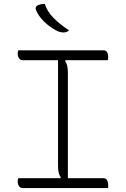

<svg xmlns="http://www.w3.org/2000/svg" viewBox="-20 -956 640 976"><path d="M530 0H95Q83 0 76.5 -10Q70 -20 70 -34Q70 -44 73 -50H287L289 -54Q275 -74 275 -111V-650H95Q83 -650 76.5 -660Q70 -670 70 -684Q70 -694 73 -700H507Q530 -700 530 -664Q530 -658 528 -650H313L311 -646Q325 -626 325 -589V-50H507Q530 -50 530 -10ZM208 -936Q219 -899 251 -866Q283 -833 331 -802Q324 -795 316.5 -793Q309 -791 302 -791Q295 -791 285 -793.5Q275 -796 264 -802Q229 -821 201.5 -849Q174 -877 163 -905Q160 -912 162 -919Q164 -926 174 -930Q188 -936 208 -936Z"/></svg>

Font: Recursive Mn Csl St Lt
Style: Regular
Weight: 300
Monospace: yes
Version: Version 1.079;hotconv 1.0.112;makeotfexe 2.5.65598; ttfautoh